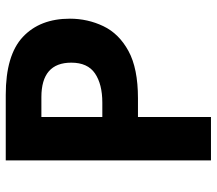

<svg xmlns="http://www.w3.org/2000/svg" viewBox="-63 -691 754 668"><g transform="rotate(-90 314.0 -357.0)"><path d="M318 -714Q456 -714 519.5 -654.5Q583 -595 583 -491Q583 -429 557 -374.5Q531 -320 470.5 -287Q410 -254 306 -254H241V0H90V-714ZM310 -590H241V-378H291Q355 -378 392.5 -403.5Q430 -429 430 -486Q430 -590 310 -590Z"/></g></svg>

Font: Noto Sans Balinese
Style: Bold
Weight: 700
Designer: Aditya Bayu, David Williams
Foundry: David Williams
Version: Version 2.005; ttfautohint (v1.8.4.7-5d5b)